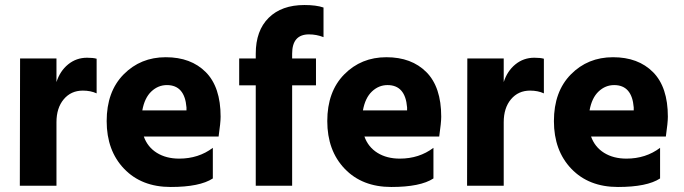

<svg xmlns="http://www.w3.org/2000/svg" viewBox="-20 -740 2725 765"><path d="M205 0H59L60 -507H205V-413Q219 -457 251.5 -483.5Q284 -510 327 -510Q351 -510 365 -506V-368Q341 -379 310 -379Q263 -379 234 -344.5Q205 -310 205 -253Z M645 -401Q610 -401 583 -375.5Q556 -350 547 -300H723V-312Q716 -401 645 -401ZM828 -29Q776 5 660 5Q544 5 474.5 -67.5Q405 -140 405 -257.5Q405 -375 472.5 -443.5Q540 -512 640.5 -512Q741 -512 800 -452.5Q859 -393 859 -275Q859 -252 851 -196H553Q568 -154 605 -131Q642 -108 694 -108Q771 -108 828 -151Z M1239 -400H1144V0H999V-400H933V-507H999V-526Q999 -618 1050.5 -669Q1102 -720 1193 -720Q1240 -720 1269 -710V-592Q1241 -603 1211 -603Q1144 -603 1144 -526V-507H1239Z M1524 -401Q1489 -401 1462 -375.5Q1435 -350 1426 -300H1602V-312Q1595 -401 1524 -401ZM1707 -29Q1655 5 1539 5Q1423 5 1353.5 -67.5Q1284 -140 1284 -257.5Q1284 -375 1351.5 -443.5Q1419 -512 1519.5 -512Q1620 -512 1679 -452.5Q1738 -393 1738 -275Q1738 -252 1730 -196H1432Q1447 -154 1484 -131Q1521 -108 1573 -108Q1650 -108 1707 -151Z M1987 0H1841L1842 -507H1987V-413Q2001 -457 2033.5 -483.5Q2066 -510 2109 -510Q2133 -510 2147 -506V-368Q2123 -379 2092 -379Q2045 -379 2016 -344.5Q1987 -310 1987 -253Z M2427 -401Q2392 -401 2365 -375.5Q2338 -350 2329 -300H2505V-312Q2498 -401 2427 -401ZM2610 -29Q2558 5 2442 5Q2326 5 2256.5 -67.5Q2187 -140 2187 -257.5Q2187 -375 2254.5 -443.5Q2322 -512 2422.5 -512Q2523 -512 2582 -452.5Q2641 -393 2641 -275Q2641 -252 2633 -196H2335Q2350 -154 2387 -131Q2424 -108 2476 -108Q2553 -108 2610 -151Z"/></svg>

Font: Hind Mysuru
Style: Bold
Weight: 700
Designer: Manushi Parikh, Hitesh Malaviya
Foundry: Indian Type Foundry
Version: Version 0.703;PS 1.0;hotconv 1.0.86;makeotf.lib2.5.63406